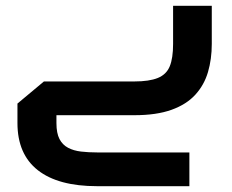

<svg xmlns="http://www.w3.org/2000/svg" viewBox="-20 -396 798 660"><path d="M314 244Q180 244 110 189Q40 134 40 27V-40L131 -116H442Q493 -116 522.5 -128Q552 -140 563.5 -168Q575 -196 575 -245V-376H708V-245Q708 -193 695 -148.5Q682 -104 651.5 -70.5Q621 -37 569.5 -18.5Q518 0 442 0H115L174 -57V27Q174 62 184.5 82Q195 102 214 112Q233 122 258.5 125Q284 128 314 128H631V244Z"/></svg>

Font: Cairo Play
Style: Bold
Weight: 700
Version: Version 3.119